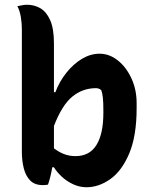

<svg xmlns="http://www.w3.org/2000/svg" viewBox="-20 -776 640 808"><path d="M182 1Q177 2 171 2.5Q165 3 160 3Q126 3 107 -16.5Q88 -36 80 -68Q72 -100 72 -136V-653Q72 -679 67.5 -705.5Q63 -732 53 -750Q63 -752 73.5 -754Q84 -756 94 -756Q124 -756 149.5 -741.5Q175 -727 191 -691.5Q207 -656 207 -594V-388H213Q230 -433 259.5 -470Q289 -507 325 -528.5Q361 -550 399 -550Q440 -550 475.5 -522Q511 -494 533 -446.5Q555 -399 555 -342V-321Q555 -204 524 -130.5Q493 -57 444.5 -22.5Q396 12 344 12Q315 12 288 -0.5Q261 -13 240 -32.5Q219 -52 207 -72H200Q193 -31 182 1ZM384 -405Q328 -405 284.5 -369.5Q241 -334 207 -246V-152Q226 -137 248.5 -128Q271 -119 298 -119Q357 -119 386 -166Q415 -213 415 -301V-312Q415 -344 413 -364Q411 -384 406 -397Q396 -405 384 -405Z"/></svg>

Font: Recursive Mn Csl St
Style: Bold
Weight: 700
Monospace: yes
Version: Version 1.079;hotconv 1.0.112;makeotfexe 2.5.65598; ttfautoh